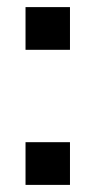

<svg xmlns="http://www.w3.org/2000/svg" viewBox="-20 -520 269 540"><path d="M51.8 -379.9V-500H176.8V-379.9ZM51.8 0V-120.1H176.8V0Z"/></svg>

Font: TASA Orbiter Deck Medium
Style: Regular
Weight: 500
Designer: Weizhong Zhang
Version: Version 1.000;Glyphs 3.1.2 (3151)